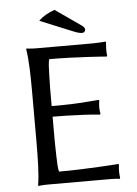

<svg xmlns="http://www.w3.org/2000/svg" viewBox="-58 -912 687 960"><g transform="rotate(-5 285.0 -432.0)"><path d="M196.3 -212.4Q196.3 -205.6 196.8 -184.8Q197.3 -164.1 197.8 -138.7Q198.2 -113.3 199.7 -91.1Q201.2 -68.8 204.6 -59.6Q257.8 -59.6 310.5 -61.5Q363.3 -63.5 406.7 -65.7Q450.2 -67.9 476.8 -69.8Q503.4 -71.8 503.4 -71.8L505.9 -67.9Q503.4 -50.8 503.4 -32.7Q503.4 -25.4 504.2 -18.6Q504.9 -11.7 505.9 0L503.4 2.9Q490.7 1 473.9 0.5Q457 0 439.9 0H150.4Q123 0 109.1 1.5Q95.2 2.9 95.2 2.9L94.2 0Q101.1 -43.5 103 -98.1Q105 -152.8 105 -212.4V-471.7Q105 -531.2 103 -584.7Q101.1 -638.2 94.2 -683.6L96.2 -687Q96.2 -687 110.1 -685.3Q124 -683.6 150.4 -683.6H429.2Q446.3 -683.6 463.4 -684.8Q480.5 -686 492.7 -687L494.6 -683.6Q493.7 -672.9 493.2 -661.1Q492.7 -649.4 492.7 -643.6Q492.7 -636.2 493.2 -629.2Q493.7 -622.1 494.6 -615.7L492.7 -611.8Q492.7 -611.8 467.8 -613.8Q442.9 -615.7 401.6 -617.9Q360.4 -620.1 309.1 -622.1Q257.8 -624 204.6 -624Q201.2 -614.7 199.7 -592.5Q198.2 -570.3 197.8 -544.9Q197.3 -519.5 196.8 -498.8Q196.3 -478 196.3 -471.7V-389.2Q258.8 -389.2 299.3 -390.6Q339.8 -392.1 370.8 -394.8Q401.9 -397.5 432.6 -399.4L436 -396.5Q434.6 -389.2 433.6 -379.6Q432.6 -370.1 432.6 -362.3Q432.6 -355 433.6 -345.5Q434.6 -335.9 436 -328.6L432.6 -325.7Q396.5 -329.6 350.8 -331.8Q305.2 -334 263.4 -335Q221.7 -335.9 196.3 -335.9ZM252 -867.2 380.4 -777.8Q396.5 -766.6 396.5 -755.9Q396.5 -749.5 391.8 -744.9Q387.2 -740.2 380.4 -740.2Q374 -740.2 363 -742.7Q352.1 -745.1 335 -752.4L171.9 -819.3Q186.5 -834.5 206.1 -845.9Q225.6 -857.4 252 -867.2Z"/></g></svg>

Font: Kurinto Seri
Style: Regular
Weight: 400
Designer: Kurinto was developed by Clint Goss from a range of fonts that are compatible with the SIL Open Font License Version 1.1
Foundry: Clinton F. Goss
Version: Version 2.196; July 25, 2020